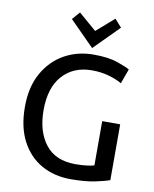

<svg xmlns="http://www.w3.org/2000/svg" viewBox="-100 -1006 876 1094"><g transform="rotate(10 338.0 -458.5)"><path d="M385 14Q289 14 215 -28Q141 -70 99 -150.5Q57 -231 57 -347Q57 -463 102.5 -543.5Q148 -624 223.5 -666Q299 -708 392 -708Q477 -708 530.5 -689.5Q584 -671 603 -659L572 -574Q542 -592 496.5 -605Q451 -618 398 -618Q292 -618 228.5 -548Q165 -478 165 -347Q165 -224 223 -149.5Q281 -75 396 -75Q437 -75 465 -79Q493 -83 505 -87V-343H609V-20Q586 -11 528 1.5Q470 14 385 14ZM376 -743 234 -886 273 -931 376 -842 478 -931 518 -886Z"/></g></svg>

Font: Ubuntu Sans Medium
Style: Regular
Weight: 500
Designer: Dalton Maag Ltd
Foundry: Dalton Maag Ltd
Version: Version 1.006; ttfautohint (v1.8.4.7-5d5b)